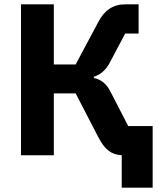

<svg xmlns="http://www.w3.org/2000/svg" viewBox="-20 -718 738 888"><path d="M543 150V0Q507 -2 482 -21Q457 -40 434 -85L330 -286H229V0H77V-698H229V-420H330L434 -615Q476 -698 559 -698H621V-563H559L487 -427Q461 -378 414 -363V-357Q464 -348 491 -294L573 -135H686V150Z"/></svg>

Font: Aneliza
Style: Bold
Weight: 700
Designer: Mike Abbink, Paul van der Laan, Pieter van Rosmalen
Foundry: Bold Monday
Version: Version 3.0